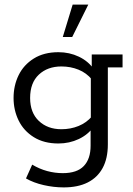

<svg xmlns="http://www.w3.org/2000/svg" viewBox="-20 -634 578 835"><path d="M257 181Q214 181 170 171Q126 161 93 142L120 82Q152 101 185.5 110Q219 119 253 119Q315 119 344.5 88Q374 57 374 0V-73L388 -84Q364 -49 323 -29.5Q282 -10 234 -10Q171 -10 127 -37.5Q83 -65 61 -110Q39 -155 39 -208Q39 -262 61 -307Q83 -352 127 -379.5Q171 -407 234 -407Q282 -407 323 -387.5Q364 -368 388 -333L379 -331V-397H513V-341H449V-6Q449 55 426.5 96.5Q404 138 361.5 159.5Q319 181 257 181ZM247 -72Q287 -72 321.5 -86Q356 -100 380 -128L375 -99V-315L380 -288Q356 -317 321.5 -331Q287 -345 247 -345Q187 -345 149 -309.5Q111 -274 111 -208Q111 -144 149 -108Q187 -72 247 -72ZM253 -473 296 -614H364L294 -473Z"/></svg>

Font: Rokkitt
Style: Regular
Weight: 400
Designer: Vernon Adams
Foundry: Vernon Adams
Version: Version 3.103